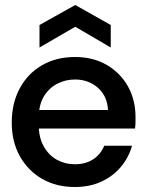

<svg xmlns="http://www.w3.org/2000/svg" viewBox="-20 -736 597 768"><path d="M279 12Q205 12 148.5 -20.5Q92 -53 59.5 -111Q27 -169 27 -246Q27 -323 59 -382.5Q91 -442 148 -475Q205 -508 280 -508Q353 -508 407.5 -476Q462 -444 492 -390Q522 -336 522 -269Q522 -259 522 -247.5Q522 -236 520 -222H108V-296H412Q409 -352 371.5 -385Q334 -418 280 -418Q241 -418 208 -400.5Q175 -383 155 -349.5Q135 -316 135 -264V-236Q135 -186 155 -150.5Q175 -115 207.5 -97Q240 -79 279 -79Q323 -79 353 -99Q383 -119 397 -153H508Q495 -106 463.5 -68.5Q432 -31 385.5 -9.5Q339 12 279 12ZM138 -546V-636L281 -716L423 -636V-546L281 -629Z"/></svg>

Font: Host Grotesk Light Medium
Style: Regular
Weight: 500
Version: Version 1.003